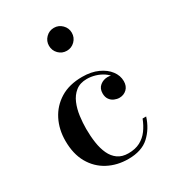

<svg xmlns="http://www.w3.org/2000/svg" viewBox="-185 -862 884 977"><g transform="rotate(-30 257.0 -374.0)"><path d="M280.5 10Q214.5 10 161.8 -18Q109 -46 78.5 -99.5Q48 -153 48 -230Q48 -297 75.5 -351.2Q103 -405.5 155.5 -437.8Q208 -470 284 -470Q337 -470 376 -452.2Q415 -434.5 436.2 -406.2Q457.5 -378 457.5 -345.5Q457.5 -316 439.8 -299.2Q422 -282.5 396.5 -282.5Q382.5 -282.5 367.5 -288.8Q352.5 -295 342.5 -309Q332.5 -323 332.5 -344.5Q332.5 -373.5 351.8 -389Q371 -404.5 396.5 -404.5Q420.5 -404.5 438.5 -389.5Q456.5 -374.5 456.5 -345.5H437.5Q437.5 -369 425.2 -388.2Q413 -407.5 392.8 -421Q372.5 -434.5 348 -441.8Q323.5 -449 299.5 -449Q259 -449 233.2 -428.2Q207.5 -407.5 193.8 -374.8Q180 -342 175 -303.8Q170 -265.5 170 -230Q170 -187 175.8 -148.2Q181.5 -109.5 195.5 -79.5Q209.5 -49.5 233.8 -32.2Q258 -15 295 -15Q335.5 -15 364.2 -30.2Q393 -45.5 412.5 -72Q432 -98.5 445 -132.5H466Q446.5 -70.5 402.8 -30.2Q359 10 280.5 10ZM284.5 -623.5Q256.5 -623.5 237 -643.2Q217.5 -663 217.5 -691Q217.5 -718.5 237 -738.2Q256.5 -758 284.5 -758Q312 -758 331.8 -738.2Q351.5 -718.5 351.5 -691Q351.5 -663 331.8 -643.2Q312 -623.5 284.5 -623.5Z"/></g></svg>

Font: Bodoni Moda 11pt Medium
Style: Regular
Weight: 500
Designer: Owen Earl
Foundry: indestructible type
Version: Version 2.004